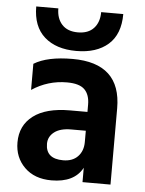

<svg xmlns="http://www.w3.org/2000/svg" viewBox="-52 -766 612 813"><g transform="rotate(5 253.5 -360.0)"><path d="M345 -724H439Q439 -638 389.5 -594.5Q340 -551 254 -551Q168 -551 118.5 -595Q69 -639 69 -724H163Q163 -681 186.5 -655.5Q210 -630 254 -630Q298 -630 321.5 -655.5Q345 -681 345 -724ZM324 -218H262Q215 -218 190 -198.5Q165 -179 165 -149Q165 -85 239 -85Q279 -85 301.5 -108.5Q324 -132 324 -170ZM78 -370V-481Q135 -516 242 -516Q448 -516 448 -324V0H329V-61Q294 4 197 4Q125 4 82.5 -38Q40 -80 40 -144Q40 -216 94 -257Q148 -298 250 -298H324V-329Q324 -371 302 -393Q280 -415 227 -415Q146 -415 78 -370Z"/></g></svg>

Font: Hind Semibold
Style: Regular
Weight: 600
Designer: Manushi Parikh, Satya Rajpurohit
Foundry: Indian Type Foundry
Version: Version 1.201;PS 1.0;hotconv 1.0.78;makeotf.lib2.5.61930; tt